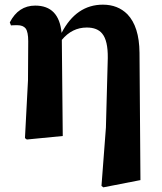

<svg xmlns="http://www.w3.org/2000/svg" viewBox="-20 -583 695 823"><path d="M582 189 423 220 415 214 434 -36 442 -334Q443 -409 418 -439Q397 -465 352 -465Q289 -465 245 -412L249 0L95 15L87 9L100 -239L101 -406Q101 -446 90 -461Q79 -475 54 -475Q31 -475 27 -474L22 -487Q59 -559 131 -559Q233 -559 244 -442Q307 -563 421 -563Q485 -563 526 -522Q577 -469 578 -357Z"/></svg>

Font: Source Han Serif CN Heavy
Style: Regular
Weight: 900
Designer: Ryoko NISHIZUKA  (kana & ideographs); Frank Grießhammer (Latin, Greek & Cyrillic); Wenlong ZHANG  (bopomofo); Sandoll Co
Foundry: Adobe Systems Incorporated
Version: Version 1.000;PS 1;hotconv 16.6.53;makeotf.lib2.5.65590